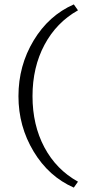

<svg xmlns="http://www.w3.org/2000/svg" viewBox="-20 -731 422 874"><path d="M316 123Q202 73 133 -41.5Q64 -156 64 -293Q64 -432 133 -546.5Q202 -661 316 -711L335 -684Q237 -629 182.5 -527Q128 -425 128 -293Q128 -162 182 -60.5Q236 41 335 96Z"/></svg>

Font: EauTestSC Semilight
Style: Regular
Weight: 300
Designer: Christian Thalmann (Catharsis Fonts)
Version: Version 0.001;PS 000.001;hotconv 1.0.88;makeotf.lib2.5.64775